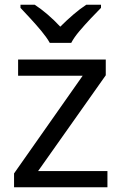

<svg xmlns="http://www.w3.org/2000/svg" viewBox="-20 -786 510 806"><path d="M39 0V-58L327 -468H56V-536H424V-470L140 -68H431V0ZM189 -606Q176 -629 154 -655.5Q132 -682 108 -708Q84 -734 66 -753V-766H126Q152 -749 180 -725Q208 -701 233 -674Q260 -701 288 -725Q316 -749 342 -766H404V-753Q385 -734 360.5 -708Q336 -682 313.5 -655.5Q291 -629 279 -606Z"/></svg>

Font: Noto Sans Symbols
Style: Regular
Weight: 400
Designer: Monotype Design Team
Foundry: Monotype Imaging Inc.
Version: Version 2.002